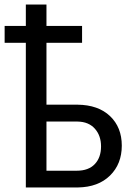

<svg xmlns="http://www.w3.org/2000/svg" viewBox="-38 -825 600 845"><path d="M323.2 -636.7H166.5V-364.3H303.2Q394.5 -363.3 446.3 -314Q498 -264.6 498 -184.1Q498 -103.5 446.3 -52.5Q394.5 -1.5 305.2 0H75.7V-636.7H-17.6V-710.9H75.7V-805.2H166.5V-710.9H323.2ZM166.5 -290V-73.7H300.3Q351.6 -73.7 379.2 -102.8Q406.7 -131.8 406.7 -180.7Q406.7 -228 379.6 -258.5Q352.5 -289.1 303.7 -290Z"/></svg>

Font: Roboto-o
Style: o-Regular
Weight: 400
Designer: Google
Version: Version 2.134; 2016; ttfautohint (v1.6)